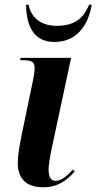

<svg xmlns="http://www.w3.org/2000/svg" viewBox="-20 -780 407 810"><path d="M210 -603C303 -603 352 -672 367 -760H356C334 -709 302 -671 219 -671C147 -671 109 -712 101 -760H90C91 -663 127 -603 210 -603ZM162 10C227 10 263 -21 295 -56L288 -65C266 -41 240 -17 215 -17C193 -17 186 -35 185 -62C185 -84 190 -115 198 -153L280 -536H67L65 -526H77C116 -526 126 -517 126 -493C126 -477 123 -459 119 -440L71 -209C60 -154 55 -120 55 -93C55 -24 93 10 162 10Z"/></svg>

Font: Noto Serif Display Condensed
Style: Bold Italic
Weight: 700
Width: 3
Italic angle: -12°
Designer: Monotype Design Team
Foundry: Monotype Imaging Inc.
Version: Version 2.009